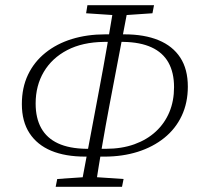

<svg xmlns="http://www.w3.org/2000/svg" viewBox="-20 -706 759 738"><path d="M308 -104Q231 -104 177 -126.5Q123 -149 93.5 -194Q64 -239 64 -306Q64 -369 87.5 -418.5Q111 -468 154.5 -503Q198 -538 256.5 -556Q315 -574 385 -574H420L415 -545H380Q297 -544 238.5 -513.5Q180 -483 148.5 -430Q117 -377 117 -308Q117 -252 138.5 -213.5Q160 -175 203 -155Q246 -135 312 -134H339L334 -104ZM346 -104 351 -134H386Q448 -134 496.5 -151.5Q545 -169 579 -200.5Q613 -232 631 -275Q649 -318 649 -371Q649 -427 627.5 -465.5Q606 -504 562.5 -524Q519 -544 454 -545H427L432 -574H458Q535 -574 589.5 -551.5Q644 -529 673 -484.5Q702 -440 702 -373Q702 -311 678.5 -261Q655 -211 611.5 -176Q568 -141 509.5 -122.5Q451 -104 381 -104ZM194 12 200 -18 318 -26H335L455 -18L449 12ZM291 12 363 -371Q378 -450 391.5 -528.5Q405 -607 418 -686H474L401 -303Q386 -224 372.5 -145Q359 -66 347 12ZM311 -655 316 -686H572L566 -655L449 -647H431Z"/></svg>

Font: Source Serif 4 18pt Light
Style: Italic
Weight: 300
Italic angle: -12°
Designer: Frank Grießhammer
Foundry: Adobe Systems Incorporated
Version: Version 4.004;hotconv 1.0.116;makeotfexe 2.5.65601